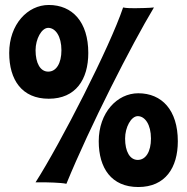

<svg xmlns="http://www.w3.org/2000/svg" viewBox="-20 -735 753 772"><path d="M335 -522C335 -647 271 -715 176 -715C91 -715 17 -637 17 -522C17 -414 68 -338 176 -338C285 -338 335 -416 335 -522ZM227 -533C227 -480 206 -447 174 -447C142 -447 123 -481 123 -533C123 -578 147 -623 174 -623C203 -623 227 -589 227 -533ZM599 -705C583 -703 538 -702 523 -702C511 -702 487 -702 475 -705C422 -547 224 -160 123 -2C128 -2 134 -2 141 -2C169 -2 225 -1 247 4C342 -228 510 -557 599 -705ZM695 -167C695 -292 631 -360 536 -360C451 -360 377 -282 377 -167C377 -59 428 17 536 17C645 17 695 -61 695 -167ZM587 -178C587 -125 566 -92 534 -92C502 -92 483 -126 483 -178C483 -223 507 -268 534 -268C563 -268 587 -234 587 -178Z"/></svg>

Font: Spicy Rice
Style: Regular
Weight: 400
Designer: Astigmatic (AOETI)
Foundry: Astigmatic (AOETI)
Version: Version 1.000